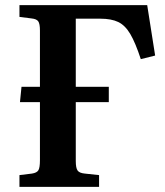

<svg xmlns="http://www.w3.org/2000/svg" viewBox="-20 -730 646 750"><path d="M56 0V-46L105 -52Q124 -55 130 -65Q136 -75 136 -104V-331H58L64 -391H136V-611Q136 -637 129.5 -646.5Q123 -656 103 -658L56 -664V-710H555L586 -513L530 -499Q509 -563 489 -597Q469 -631 442 -644Q415 -657 372 -657H276V-391H405V-331H276V-101Q276 -74 283 -64Q290 -54 311 -52L367 -46V0Z"/></svg>

Font: Literata 36pt SemiBold
Style: Regular
Weight: 600
Designer: Latin by Veronika Burian and Jose Scaglione. Greek by Irene Vlachou. Cyrillic by Vera Evstafieva.
Foundry: TypeTogether
Version: Version 3.002